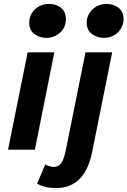

<svg xmlns="http://www.w3.org/2000/svg" viewBox="-20 -763 650 979"><path d="M21 0 121 -496H257L158 0ZM216 -570Q182 -570 155.5 -589.5Q129 -609 129 -648Q129 -667 136.5 -684.5Q144 -702 157.5 -715Q171 -728 189.5 -735.5Q208 -743 229 -743Q267 -743 291.5 -723Q316 -703 316 -665Q316 -624 287 -597Q258 -570 216 -570ZM265 196Q239 196 216 191Q193 186 169 174L211 75Q232 88 254 88Q279 88 292 69.5Q305 51 314 10L416 -496H552L449 16Q441 54 427 86.5Q413 119 391.5 143.5Q370 168 338.5 182Q307 196 265 196ZM509 -570Q476 -570 449 -589.5Q422 -609 422 -648Q422 -667 430 -684.5Q438 -702 451.5 -715Q465 -728 483 -735.5Q501 -743 522 -743Q560 -743 585 -723Q610 -703 610 -665Q610 -645 602 -627.5Q594 -610 580.5 -597Q567 -584 548.5 -577Q530 -570 509 -570Z"/></svg>

Font: Source Code Pro
Style: Bold Italic
Weight: 700
Italic angle: -11°
Monospace: yes
Designer: Paul D. Hunt, Teo Tuominen
Foundry: Adobe Systems Incorporated
Version: Version 1.050;PS 1.000;hotconv 16.6.51;makeotf.lib2.5.65220